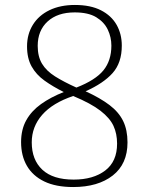

<svg xmlns="http://www.w3.org/2000/svg" viewBox="-20 -744 599 774"><path d="M275 10Q205 10 158.5 -12.5Q112 -35 88.5 -75.5Q65 -116 65 -171Q65 -222 86 -259.5Q107 -297 145.5 -324.5Q184 -352 237 -373Q193 -395 159.5 -419Q126 -443 107.5 -476Q89 -509 89 -557Q89 -606 112.5 -644Q136 -682 179.5 -703Q223 -724 282 -724Q345 -724 387 -702.5Q429 -681 450 -644Q471 -607 471 -560Q471 -491 434 -449.5Q397 -408 325 -376Q384 -349 421.5 -320.5Q459 -292 476.5 -256Q494 -220 494 -170Q494 -83 434.5 -36.5Q375 10 275 10ZM277 -20Q356 -20 404 -56.5Q452 -93 452 -165Q452 -205 437.5 -236.5Q423 -268 385 -297.5Q347 -327 275 -357Q192 -329 150 -281Q108 -233 108 -170Q108 -100 150.5 -60Q193 -20 277 -20ZM288 -391Q365 -421 397 -460.5Q429 -500 429 -560Q429 -594 414.5 -624.5Q400 -655 368 -674.5Q336 -694 281 -694Q212 -694 172 -657.5Q132 -621 132 -559Q132 -516 149.5 -487Q167 -458 202 -436Q237 -414 288 -391Z"/></svg>

Font: Noto Rashi Hebrew ExtraLight
Style: Regular
Weight: 250
Version: Version 1.006